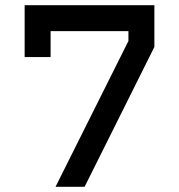

<svg xmlns="http://www.w3.org/2000/svg" viewBox="-20 -720 690 740"><path d="M475 -562V-600H175V-500H75V-700H575V-539L306 0H194Z"/></svg>

Font: Monoikos Medium
Style: Regular
Weight: 500
Designer: Brian Krent
Version: Version 0.088